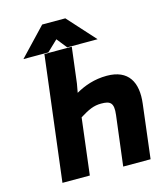

<svg xmlns="http://www.w3.org/2000/svg" viewBox="-126 -957 889 1050"><g transform="rotate(-15 319.0 -432.5)"><path d="M251 0 290 -319C340 -350 370 -364 412 -364C463 -364 484 -352 475 -282L440 0H595L632 -304C647 -423 604 -503 481 -503C411 -503 353 -482 304 -454L313 -504L338 -706H183L96 0ZM267 -767 313 -709H485L344 -865H213L65 -709H206Z"/></g></svg>

Font: Falling Sky
Style: ExBdObl
Weight: 400
Designer: Paul D. Hunt
Foundry: Adobe Systems Incorporated
Version: Version 1.02